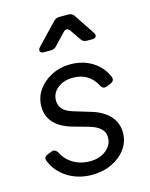

<svg xmlns="http://www.w3.org/2000/svg" viewBox="-120 -867 749 956"><g transform="rotate(-15 255.0 -389.0)"><path d="M235 12Q165 12 110.5 -22Q56 -56 33 -113Q24 -134 47 -144L68 -152Q87 -160 100 -140Q120 -100 157.5 -78Q195 -56 242 -56Q293 -56 326 -82.5Q359 -109 359 -149Q359 -202 279 -224L204 -245Q78 -280 78 -382Q78 -428 104 -465.5Q130 -503 174 -525.5Q218 -548 271 -548Q335 -548 384 -517.5Q433 -487 455 -434Q463 -413 440 -403L418 -394Q398 -386 387 -408Q349 -480 267 -480Q218 -480 187 -455Q156 -430 156 -392Q156 -365 172.5 -347Q189 -329 226 -318L312 -292Q372 -274 404.5 -238Q437 -202 437 -152Q437 -106 410.5 -69Q384 -32 338 -10Q292 12 235 12ZM161 -640Q145 -640 141.5 -649.5Q138 -659 148 -670L250 -777Q262 -790 280 -790H327Q346 -790 356 -774L426 -669Q434 -656 429 -648Q424 -640 410 -640H382Q363 -640 353 -655L316 -709Q309 -720 299.5 -720.5Q290 -721 282 -712L226 -653Q214 -640 196 -640Z"/></g></svg>

Font: Pitagon Sans Text
Style: Italic
Weight: 400
Italic angle: -8°
Designer: Travis Tran
Foundry: Pitagon
Version: Version 1.001; ttfautohint (v1.8.4.7-5d5b);gftools[0.9.26]